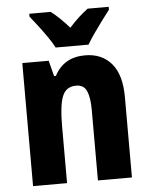

<svg xmlns="http://www.w3.org/2000/svg" viewBox="-54 -811 667 855"><g transform="rotate(-5 279.5 -383.0)"><path d="M340 -560Q415 -560 458 -509.5Q501 -459 501 -360V0H349V-315Q349 -371 336 -400Q323 -429 289 -429Q244 -429 227.5 -388.5Q211 -348 211 -256V0H59V-550H177L195 -480H203Q245 -560 340 -560ZM213 -606Q203 -626 184 -653.5Q165 -681 144.5 -708Q124 -735 109 -753V-766H205Q244 -736 286 -688Q309 -714 329.5 -732.5Q350 -751 370 -766H464V-753Q449 -734 429.5 -707.5Q410 -681 391 -654Q372 -627 360 -606Z"/></g></svg>

Font: Noto Sans Myanmar Condensed ExtraBold
Style: Regular
Weight: 800
Width: 3
Designer: Monotype Design Team
Foundry: Monotype Imaging Inc.
Version: Version 2.107; ttfautohint (v1.8.4.7-5d5b)